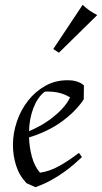

<svg xmlns="http://www.w3.org/2000/svg" viewBox="-20 -774 427 804"><path d="M330.6 -357.9Q309.6 -325.7 276.9 -295.9Q262.7 -283.2 245.1 -269.5Q227.5 -255.9 205.6 -243.2Q183.6 -230.5 157.7 -219Q131.8 -207.5 101.6 -198.7Q103 -156.2 113.8 -116.9Q124.5 -77.6 147.5 -50.8Q189 -57.1 227.5 -78.6Q266.1 -100.1 310.5 -133.8L323.2 -116.2Q310.1 -104 291.5 -87.6Q272.9 -71.3 248.5 -53.7Q224.1 -36.1 194.1 -19.5Q164.1 -2.9 128.4 9.8L91.3 -6.8Q60.5 -39.1 47.4 -80.8Q34.2 -122.6 34.2 -167Q34.2 -216.8 50.8 -265.4Q67.4 -314 97.4 -352.3Q127.4 -390.6 169.4 -414.3Q211.4 -438 262.2 -438Q270 -438 279.1 -437.3Q288.1 -436.5 297.1 -434.1Q306.2 -431.6 315.2 -427.5Q324.2 -423.3 331.5 -416ZM273.4 -366.2Q251.5 -379.4 228.8 -385Q206.1 -390.6 181.2 -390.6Q177.7 -390.6 174.6 -390.6Q171.4 -390.6 167.5 -390.1Q151.9 -378.4 139.9 -360.6Q127.9 -342.8 119.6 -321Q111.3 -299.3 106.7 -274.7Q102.1 -250 101.6 -224.6Q154.3 -247.6 187.7 -272.5Q221.2 -297.4 240.2 -318.4Q262.7 -342.8 273.4 -366.2ZM203.1 -568.8 326.2 -753.9Q339.8 -740.2 355.7 -729.5Q371.6 -718.8 387.2 -710.9L226.6 -553.2Z"/></svg>

Font: Simonetta
Style: Italic
Weight: 400
Italic angle: -2°
Designer: Gayaneh Bagdasaryan
Foundry: BrownFox
Version: Version 1.001